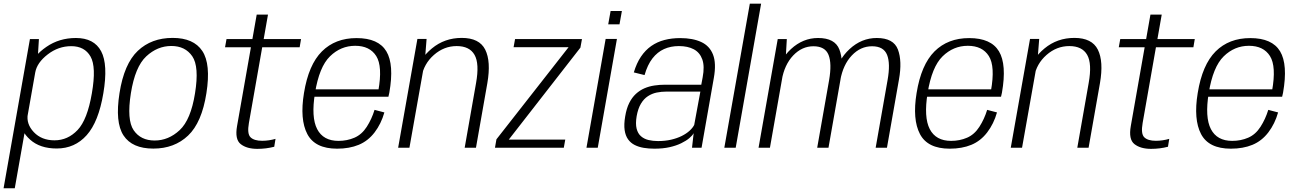

<svg xmlns="http://www.w3.org/2000/svg" viewBox="-64 -805 7064 1046"><path d="M-44.5 220.5H16.5L141.5 -487L148 -592H99ZM245 4Q343.5 4 408.2 -68.5Q473 -141 499 -297Q525.5 -453.5 487 -525.8Q448.5 -598 349.5 -598Q258.5 -598 188.5 -549.5Q118.5 -501 109.5 -452.5L128 -410.5Q137.5 -463.5 195.8 -508.5Q254 -553.5 324 -553.5Q397 -553.5 429.2 -497Q461.5 -440.5 436.5 -297Q412 -153 358.8 -96.8Q305.5 -40.5 233 -40.5Q162.5 -40.5 120.2 -85.2Q78 -130 87.5 -183.5L54.5 -141.5Q46 -93 99.8 -44.5Q153.5 4 245 4Z M771.5 4.5Q886 4.5 960.8 -66.5Q1035.5 -137.5 1060.5 -297.5Q1085.5 -456 1038.2 -527.2Q991 -598.5 876.5 -598.5Q761 -598.5 686.5 -527.8Q612 -457 587 -297.5Q562 -138.5 609 -67Q656 4.5 771.5 4.5ZM778.5 -39.5Q702.5 -39.5 664.2 -95.5Q626 -151.5 649 -297Q672 -441.5 732.8 -498Q793.5 -554.5 869.5 -554.5Q945 -554.5 983.5 -498.5Q1022 -442.5 998.5 -297Q975.5 -152.5 914.8 -96Q854 -39.5 778.5 -39.5Z M1338 6Q1385.5 6 1430 -5.5L1437 -48.5Q1400.5 -38 1364 -38Q1320.5 -38 1301 -57Q1281.5 -76 1292 -135L1364.5 -547.5H1568.5L1576 -592H1372.5L1396 -725.5H1334.5L1311 -592H1170L1162 -547.5H1303L1227.5 -118.5Q1214.5 -45.5 1247.5 -19.8Q1280.5 6 1338 6Z M1772.5 5 1780 -37.5Q1697 -37.5 1663.8 -101.8Q1630.5 -166 1652 -298Q1675 -441 1733.8 -498.2Q1792.5 -555.5 1871 -555.5Q1950.5 -555.5 1985.8 -499.5Q2021 -443.5 1997 -310L2004 -318.5H1647L1640 -278H2052Q2055 -288.5 2057 -300Q2084 -453.5 2040.8 -525.5Q1997.5 -597.5 1878.5 -597.5Q1762.5 -597.5 1689.8 -525Q1617 -452.5 1592 -298Q1568.5 -154.5 1610.2 -74.8Q1652 5 1772.5 5ZM1780 -37.5 1772.5 5Q1839.5 5 1890.2 -16Q1941 -37 1976.8 -83.8Q2012.5 -130.5 2030 -192.5L1976.5 -206.5Q1961 -156 1934 -114Q1907 -72 1867 -54.8Q1827 -37.5 1780 -37.5Z M2105 0H2166.5L2250.5 -473L2260 -593H2210ZM2467.5 0H2529L2591 -352Q2611.5 -470.5 2579.5 -534.5Q2547.5 -598.5 2451.5 -598.5Q2358 -598.5 2288.8 -541Q2219.5 -483.5 2207 -414L2232.5 -386Q2245 -457.5 2300 -505.8Q2355 -554 2424 -554Q2494 -554 2521.2 -506.2Q2548.5 -458.5 2529.5 -352.5Z M2632.5 0H3007.5L3015.5 -44.5H2706L2705.5 -41.5L3098 -545.5L3106.5 -592H2742L2734 -548H3035.5L3036 -551L2640.5 -46Z M3131 0H3192.5L3297 -593H3235.5ZM3262.5 -745 3249.5 -672.5H3311L3324 -745Z M3501 5Q3547.5 5 3584 -3.2Q3620.5 -11.5 3647.5 -24.8Q3674.5 -38 3691.5 -52.5Q3708.5 -67 3715 -79.5L3706 0H3758L3825 -381Q3839 -460 3820.5 -507.5Q3802 -555 3756 -576.2Q3710 -597.5 3641.5 -597.5Q3595.5 -597.5 3556 -587.2Q3516.5 -577 3484.2 -554.5Q3452 -532 3428 -496.5Q3404 -461 3389 -410.5L3447.5 -396Q3463.5 -452 3490.5 -486.8Q3517.5 -521.5 3553.8 -537.8Q3590 -554 3634.5 -554Q3683 -554 3715.8 -536.5Q3748.5 -519 3762 -481.5Q3775.5 -444 3764 -383.5L3756.5 -343.5H3559Q3529.5 -343.5 3501 -339.2Q3472.5 -335 3447 -324Q3421.5 -313 3400.2 -293.5Q3379 -274 3364 -244Q3349 -214 3342 -171Q3334.5 -127 3339 -96.2Q3343.5 -65.5 3357.8 -45.8Q3372 -26 3394 -15Q3416 -4 3443.2 0.5Q3470.5 5 3501 5ZM3521 -36.5Q3493 -36.5 3469 -42.2Q3445 -48 3428 -62.8Q3411 -77.5 3404.2 -104.2Q3397.5 -131 3404.5 -172.5Q3412 -214 3427.8 -240.2Q3443.5 -266.5 3465.8 -281Q3488 -295.5 3513.8 -300.8Q3539.5 -306 3566.5 -306H3751.5L3718 -124.5Q3710 -108.5 3692.8 -92.8Q3675.5 -77 3650 -64.2Q3624.5 -51.5 3592 -44Q3559.5 -36.5 3521 -36.5Z M3882 0H3944L4082.5 -785H4021Z M4068.5 0H4130.5L4216.5 -488L4222.5 -592H4173ZM4388 0H4449.5L4515 -372Q4533 -472 4509 -535Q4485 -598 4393 -598Q4310.5 -598 4245.2 -537.8Q4180 -477.5 4164.5 -389.5L4195 -368.5Q4209.5 -452.5 4257.2 -502.8Q4305 -553 4367.5 -553Q4431 -553 4449.8 -506Q4468.5 -459 4453 -369ZM4706.5 0H4768L4833.5 -372Q4851.5 -472.5 4827.8 -535.2Q4804 -598 4712.5 -598Q4629.5 -598 4564.2 -537.5Q4499 -477 4484 -389.5L4514 -368.5Q4529 -452.5 4576.5 -502.8Q4624 -553 4687 -553Q4750 -553 4768.8 -506Q4787.5 -459 4771.5 -369Z M5110 5 5117.5 -37.5Q5034.5 -37.5 5001.2 -101.8Q4968 -166 4989.5 -298Q5012.5 -441 5071.2 -498.2Q5130 -555.5 5208.5 -555.5Q5288 -555.5 5323.2 -499.5Q5358.5 -443.5 5334.5 -310L5341.5 -318.5H4984.5L4977.5 -278H5389.5Q5392.5 -288.5 5394.5 -300Q5421.5 -453.5 5378.2 -525.5Q5335 -597.5 5216 -597.5Q5100 -597.5 5027.2 -525Q4954.5 -452.5 4929.5 -298Q4906 -154.5 4947.8 -74.8Q4989.5 5 5110 5ZM5117.5 -37.5 5110 5Q5177 5 5227.8 -16Q5278.5 -37 5314.2 -83.8Q5350 -130.5 5367.5 -192.5L5314 -206.5Q5298.5 -156 5271.5 -114Q5244.5 -72 5204.5 -54.8Q5164.5 -37.5 5117.5 -37.5Z M5442.5 0H5504L5588 -473L5597.5 -593H5547.5ZM5805 0H5866.5L5928.5 -352Q5949 -470.5 5917 -534.5Q5885 -598.5 5789 -598.5Q5695.5 -598.5 5626.2 -541Q5557 -483.5 5544.5 -414L5570 -386Q5582.5 -457.5 5637.5 -505.8Q5692.5 -554 5761.5 -554Q5831.5 -554 5858.8 -506.2Q5886 -458.5 5867 -352.5Z M6207 6Q6254.5 6 6299 -5.5L6306 -48.5Q6269.5 -38 6233 -38Q6189.5 -38 6170 -57Q6150.5 -76 6161 -135L6233.5 -547.5H6437.5L6445 -592H6241.5L6265 -725.5H6203.5L6180 -592H6039L6031 -547.5H6172L6096.5 -118.5Q6083.5 -45.5 6116.5 -19.8Q6149.5 6 6207 6Z M6641.5 5 6649 -37.5Q6566 -37.5 6532.8 -101.8Q6499.5 -166 6521 -298Q6544 -441 6602.8 -498.2Q6661.5 -555.5 6740 -555.5Q6819.5 -555.5 6854.8 -499.5Q6890 -443.5 6866 -310L6873 -318.5H6516L6509 -278H6921Q6924 -288.5 6926 -300Q6953 -453.5 6909.8 -525.5Q6866.5 -597.5 6747.5 -597.5Q6631.5 -597.5 6558.8 -525Q6486 -452.5 6461 -298Q6437.5 -154.5 6479.2 -74.8Q6521 5 6641.5 5ZM6649 -37.5 6641.5 5Q6708.5 5 6759.2 -16Q6810 -37 6845.8 -83.8Q6881.5 -130.5 6899 -192.5L6845.5 -206.5Q6830 -156 6803 -114Q6776 -72 6736 -54.8Q6696 -37.5 6649 -37.5Z"/></svg>

Font: Anybody UltraCondensed Thin Light
Style: Italic
Weight: 300
Italic angle: -10°
Version: Version 1.111